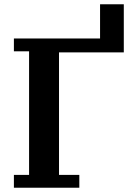

<svg xmlns="http://www.w3.org/2000/svg" viewBox="-20 -878 629 898"><path d="M45 -60H116V-638H45V-698H448V-858H559V-633H256V-60H351V0H45Z"/></svg>

Font: IBM Plex Serif SemiBold
Style: Regular
Weight: 600
Designer: Mike Abbink, Paul van der Laan, Pieter van Rosmalen
Foundry: Bold Monday
Version: Version 2.5